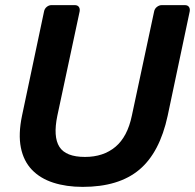

<svg xmlns="http://www.w3.org/2000/svg" viewBox="-20 -720 762 750"><path d="M303 10Q239 10 188 -6.5Q137 -23 104.5 -57Q72 -91 61.5 -143.5Q51 -196 66 -268L152 -675Q154 -686 162.5 -693Q171 -700 181 -700H272Q283 -700 288 -693Q293 -686 291 -675L204 -268Q187 -186 212 -146.5Q237 -107 312 -107Q384 -107 431 -146.5Q478 -186 495 -268L582 -675Q584 -686 593 -693Q602 -700 612 -700H702Q713 -700 718 -693Q723 -686 721 -675L635 -268Q604 -124 524 -57Q444 10 303 10Z"/></svg>

Font: Rubik Light Medium
Style: Italic
Weight: 500
Italic angle: -12°
Version: Version 2.104